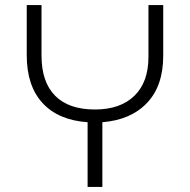

<svg xmlns="http://www.w3.org/2000/svg" viewBox="-20 -734 745 754"><path d="M324 -254Q209 -262 147 -329.5Q85 -397 85 -517V-714H143V-516Q143 -412 196.5 -358Q250 -304 353 -304Q452 -304 507.5 -357.5Q563 -411 563 -511V-714H621V-515Q621 -397 557.5 -330Q494 -263 382 -254V0H324Z"/></svg>

Font: Noto Sans Georgian Light
Style: Regular
Weight: 300
Designer: Monotype Design team
Foundry: Monotype Imaging Inc.
Version: Version 1.000